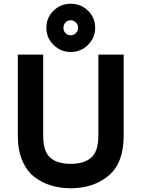

<svg xmlns="http://www.w3.org/2000/svg" viewBox="-20 -991 754 1023"><path d="M227 -843Q227 -897 265 -934Q303 -971 357 -971Q411 -971 449 -934Q487 -897 487 -843Q487 -790 449 -752Q411 -714 357 -714Q303 -714 265 -752Q227 -790 227 -843ZM357 -803Q372 -803 384 -814.5Q396 -826 396 -843Q396 -860 384 -871.5Q372 -883 357 -883Q340 -883 329 -871.5Q318 -860 318 -843Q318 -826 329 -814.5Q340 -803 357 -803ZM357 12Q301 12 252.5 -2.5Q204 -17 163 -48.5Q122 -80 98.5 -136Q75 -192 75 -268V-700H210V-268Q210 -185 247 -151.5Q284 -118 357 -118Q429 -118 466.5 -151.5Q504 -185 504 -268V-700H639V-268Q639 -123 559 -55.5Q479 12 357 12Z"/></svg>

Font: OVRPSS Recut ExtraBold
Style: Regular
Weight: 800
Designer: Giant Group
Foundry: Giant Group
Version: Version 1.001;hotconv 1.0.109;makeotfexe 2.5.65596